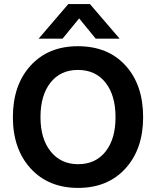

<svg xmlns="http://www.w3.org/2000/svg" viewBox="-20 -912 763 939"><path d="M178 -339Q178 -233 228 -171Q278 -109 362 -109Q447 -109 496 -170.5Q545 -232 545 -339Q545 -446 496 -508Q447 -570 361 -570Q276 -570 227 -508Q178 -446 178 -339ZM43 -339Q43 -496 129.5 -591Q216 -686 361 -686Q508 -686 594 -591.5Q680 -497 680 -339Q680 -183 593.5 -88Q507 7 362 7Q217 7 130 -88Q43 -183 43 -339ZM314 -892H420L565 -723H448L367 -822L286 -723H169Z"/></svg>

Font: Hind Semibold
Style: Regular
Weight: 600
Designer: Manushi Parikh, Satya Rajpurohit
Foundry: Indian Type Foundry
Version: Version 1.201;PS 1.0;hotconv 1.0.78;makeotf.lib2.5.61930; tt